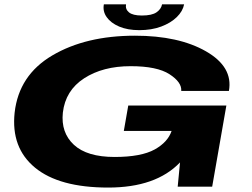

<svg xmlns="http://www.w3.org/2000/svg" viewBox="-20 -842 1136 866"><path d="M468 4Q247 4 138 -85.8Q29 -175.5 46 -334Q65 -503 216 -592Q367 -681 588.5 -681Q786 -681 909 -610.5Q1032 -540 1012.5 -432H797.5Q800.5 -471 744.5 -507.2Q688.5 -543.5 569 -543.5Q444 -543.5 359.5 -488.8Q275 -434 263.5 -334Q254 -244 313.2 -189Q372.5 -134 497 -134Q616.5 -134 678 -168Q737 -201 754 -251.5H538.5L558.5 -366H1001L937 0H781.5L792 -109.5Q683.5 4 468 4ZM608.5 -706Q555.5 -706 517.5 -722.2Q479.5 -738.5 461 -765Q442.5 -791.5 448.5 -822.5H548.5Q544.5 -800.5 561.8 -786.2Q579 -772 620 -772Q665 -772 686 -786.5Q707 -801 711 -822.5H810.5Q804.5 -791.5 777.5 -765Q750.5 -738.5 707 -722.2Q663.5 -706 608.5 -706Z"/></svg>

Font: Anybody UltraExpanded Regular
Style: Bold Italic
Weight: 700
Width: 9
Italic angle: -10°
Designer: Tyler Finck
Foundry: Etcetera Type Company
Version: Version 1.010; ttfautohint (v1.8.3) -l 8 -r 50 -G 200 -x 14 